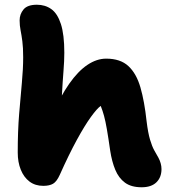

<svg xmlns="http://www.w3.org/2000/svg" viewBox="-20 -780 723 812"><path d="M163 6Q129 6 105 -12Q81 -30 68 -62Q55 -94 55 -135Q55 -226 61 -298.5Q67 -371 72.5 -430Q78 -489 78 -538Q78 -579 74.5 -605.5Q71 -632 67 -652Q63 -672 63 -694Q63 -720 79.5 -740Q96 -760 136 -760Q171 -760 197 -741.5Q223 -723 237.5 -678.5Q252 -634 252 -557Q252 -523 248.5 -479.5Q245 -436 241.5 -372.5Q238 -309 238 -214L200 -291Q235 -372 272.5 -425.5Q310 -479 349.5 -505.5Q389 -532 429 -532Q489 -532 523 -500.5Q557 -469 574 -410Q591 -351 600 -267Q606 -218 614.5 -189.5Q623 -161 632.5 -144Q642 -127 650 -113Q656 -102 659.5 -89.5Q663 -77 663 -65Q663 -30 641.5 -9Q620 12 579 12Q535 12 508.5 -7.5Q482 -27 467.5 -62Q453 -97 446 -143Q438 -199 432 -233.5Q426 -268 420 -290Q414 -312 406 -332Q391 -322 364.5 -285.5Q338 -249 304.5 -187.5Q271 -126 233 -41Q220 -12 204.5 -3Q189 6 163 6Z"/></svg>

Font: Shantell Sans ExtraBold
Style: Regular
Weight: 800
Designer: Stephen Nixon, Anya Danilova, Shantell Martin
Foundry: Arrow Type
Version: Version 1.011;[c5ecc13dd]